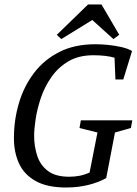

<svg xmlns="http://www.w3.org/2000/svg" viewBox="-20 -824 612 855"><path d="M275 11Q190 11 138.5 -18Q87 -47 64.5 -96.5Q42 -146 42 -209Q42 -289 64 -364Q86 -439 131 -498.5Q176 -558 244 -592.5Q312 -627 405 -627Q431 -627 461.5 -624Q492 -621 520.5 -614.5Q549 -608 568 -597L529 -470H494L490 -567Q474 -572 449.5 -575Q425 -578 396 -578Q330 -578 284 -550.5Q238 -523 208 -479.5Q178 -436 161.5 -386.5Q145 -337 138.5 -292.5Q132 -248 132 -219Q132 -173 145.5 -131Q159 -89 193 -63Q227 -37 288 -37Q313 -37 335.5 -41.5Q358 -46 379 -56L414 -234L334 -254L340 -288H569L563 -254L492 -234L453 -31Q417 -11 371.5 0Q326 11 275 11ZM253 -650 233 -669 372 -804H432L511 -669L485 -650L391 -735Z"/></svg>

Font: Manuale
Style: Italic
Weight: 400
Italic angle: -11°
Designer: Eduardo Tunni / Pablo Cosgaya
Foundry: Eduardo Tunni / Pablo Cosgaya
Version: Version 1.002